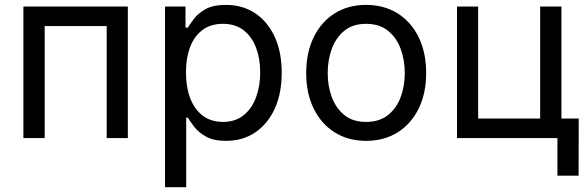

<svg xmlns="http://www.w3.org/2000/svg" viewBox="-20 -573 2437 797"><path d="M510.7 -545.9V0H422.9V-464.8H165.5V0H77.1V-545.9Z M665 204.1V-545.9H750V-458.5H759.8Q769 -473.1 785.6 -495.4Q802.2 -517.6 833.5 -535.2Q864.7 -552.7 918 -552.7Q986.3 -552.7 1038.3 -518.6Q1090.3 -484.4 1119.9 -421.1Q1149.4 -357.9 1149.4 -271.5Q1149.4 -184.6 1120.1 -121.1Q1090.8 -57.6 1038.8 -22.9Q986.8 11.7 918.5 11.7Q866.7 11.7 835 -6.1Q803.2 -23.9 786.1 -46.6Q769 -69.3 759.8 -84.5H752.9V204.1ZM905.3 -66.9Q956.5 -66.9 991 -94.5Q1025.4 -122.1 1042.7 -168.7Q1060.1 -215.3 1060.1 -272.5Q1060.1 -329.1 1043 -374.8Q1025.9 -420.4 991.5 -447.3Q957 -474.1 905.3 -474.1Q855 -474.1 820.8 -448.7Q786.6 -423.3 769.3 -378.2Q752 -333 752 -272.5Q752 -211.9 769.5 -165.5Q787.1 -119.1 821.5 -93Q856 -66.9 905.3 -66.9Z M1499.5 11.7Q1425.3 11.7 1369.4 -23.4Q1313.5 -58.6 1282.2 -122.1Q1251 -185.5 1251 -269.5Q1251 -355 1282.2 -418.7Q1313.5 -482.4 1369.4 -517.6Q1425.3 -552.7 1499.5 -552.7Q1574.2 -552.7 1630.4 -517.6Q1686.5 -482.4 1717.8 -418.7Q1749 -355 1749 -269.5Q1749 -185.5 1717.8 -122.1Q1686.5 -58.6 1630.4 -23.4Q1574.2 11.7 1499.5 11.7ZM1499.5 -66.9Q1554.7 -66.9 1590.3 -95.2Q1626 -123.5 1643.1 -169.7Q1660.2 -215.8 1660.2 -269.5Q1660.2 -323.7 1643.1 -370.4Q1626 -417 1590.3 -445.6Q1554.7 -474.1 1499.5 -474.1Q1444.8 -474.1 1409.7 -445.6Q1374.5 -417 1357.4 -370.6Q1340.3 -324.2 1340.3 -269.5Q1340.3 -215.8 1357.4 -169.7Q1374.5 -123.5 1409.7 -95.2Q1444.8 -66.9 1499.5 -66.9Z M1877 0V-545.9H1964.8V-81.1H2222.2V-545.9H2310.5V0ZM2293.9 156.2V0H2257.3V-81.1H2382.3L2381.8 156.2Z"/></svg>

Font: Adwaita Sans
Style: Regular
Weight: 400
Designer: Rasmus Andersson
Foundry: rsms
Version: Version 4.001;git-9221beed3